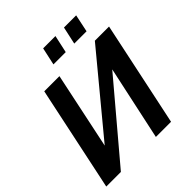

<svg xmlns="http://www.w3.org/2000/svg" viewBox="-241 -1068 1226 1226"><g transform="rotate(-45 372.5 -454.5)"><path d="M10 0 160 -710H297L188 -192L617 -710H745L595 0H458L566 -502L142 0ZM323 -790 349 -909H460L434 -790ZM511 -790 537 -909H647L622 -790Z"/></g></svg>

Font: Raleway
Style: Bold Italic
Weight: 700
Italic angle: -12°
Designer: Matt McInerney, Pablo Impallari, Rodrigo Fuenzalida
Foundry: Matt McInerney, Pablo Impallari, Rodrigo Fuenzalida
Version: Version 4.101;RELEASE